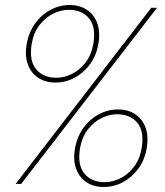

<svg xmlns="http://www.w3.org/2000/svg" viewBox="-20 -731 654 763"><path d="M42 0 581 -700H604L64 0ZM392 12Q352 12 323.5 -7Q295 -26 282.5 -60.5Q270 -95 278 -142Q287 -189 312 -223.5Q337 -258 373 -277Q409 -296 449 -296Q489 -296 517.5 -277Q546 -258 558.5 -223.5Q571 -189 563 -142Q555 -95 529.5 -60.5Q504 -26 468.5 -7Q433 12 392 12ZM200 -403Q160 -403 131.5 -422Q103 -441 90.5 -475.5Q78 -510 86 -557Q95 -604 120 -638.5Q145 -673 181 -692Q217 -711 257 -711Q297 -711 325.5 -692Q354 -673 366.5 -638.5Q379 -604 371 -557Q363 -510 337.5 -475.5Q312 -441 276.5 -422Q241 -403 200 -403ZM396 -7Q427 -7 457.5 -22Q488 -37 511.5 -67Q535 -97 543 -142Q554 -210 525.5 -243.5Q497 -277 445 -277Q415 -277 384 -262Q353 -247 329.5 -217Q306 -187 298 -142Q287 -75 315.5 -41Q344 -7 396 -7ZM204 -422Q235 -422 265.5 -437Q296 -452 319.5 -482Q343 -512 351 -557Q362 -625 333.5 -658.5Q305 -692 253 -692Q223 -692 192 -677Q161 -662 137.5 -632Q114 -602 106 -557Q95 -490 123.5 -456Q152 -422 204 -422Z"/></svg>

Font: DM Sans 28pt Thin
Style: Italic
Weight: 250
Italic angle: -10°
Version: Version 4.004;gftools[0.9.30]